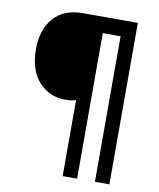

<svg xmlns="http://www.w3.org/2000/svg" viewBox="-92 -850 824 996"><g transform="rotate(10 320.0 -352.5)"><path d="M55.7 -552.7Q55.7 -654.3 108.9 -716.3Q162.1 -778.3 262.7 -778.3H552.7V72.3H476.6V-694.3H382.8V72.3H306.6V-328.1Q283.2 -320.3 249 -320.3Q167 -320.3 111.3 -380.9Q55.7 -441.4 55.7 -552.7Z"/></g></svg>

Font: Gothic A1 Medium
Style: Regular
Weight: 500
Designer: HanYang I&C Co.,Ltd.
Foundry: HanYang I&C Co.,Ltd.
Version: Version 2.50